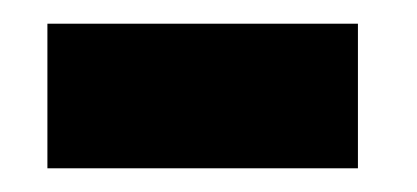

<svg xmlns="http://www.w3.org/2000/svg" viewBox="-20 -622 352 162"><path d="M20 -480V-602H282V-480Z"/></svg>

Font: Noto Sans Hebrew
Style: Bold
Weight: 700
Designer: Monotype Design Team
Foundry: Monotype Imaging Inc.
Version: Version 2.003